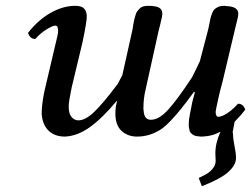

<svg xmlns="http://www.w3.org/2000/svg" viewBox="-20 -459 862 659"><path d="M237.8 -439Q258.8 -439 267.6 -430.7Q276.4 -422.4 277.8 -405.8Q279.3 -390.6 263.2 -314L226.1 -159.2Q225.6 -157.2 225.1 -153.8Q224.6 -150.4 224.1 -148.9Q215.8 -109.4 215.8 -92.8Q215.8 -68.8 225.6 -57.4Q235.4 -45.9 249 -45.9Q272.9 -45.9 303 -74.5Q333 -103 384.8 -171.9Q386.7 -175.3 391.6 -185.5Q396.5 -195.8 399.9 -201.2L435.1 -358.9Q435.5 -362.8 437.5 -374.8Q439.5 -386.7 440.7 -391.4Q441.9 -396 444.6 -405.5Q447.3 -415 450.4 -419.4Q453.6 -423.8 458.7 -429.2Q463.9 -434.6 471.2 -436.8Q478.5 -439 487.8 -439Q516.1 -439 526.6 -432.4Q537.1 -425.8 537.1 -412.1Q537.1 -407.7 535.4 -398.9Q533.7 -390.1 530.5 -377.4Q527.3 -364.7 525.9 -358.9Q525.4 -357.4 524.9 -354.7Q524.4 -352.1 523.9 -351.1L480 -152.8Q472.2 -122.1 472.2 -85.9Q472.2 -81.1 473.1 -79.1Q474.6 -47.9 498 -47.9Q525.9 -47.9 557.9 -83.3Q589.8 -118.7 639.2 -193.8Q652.8 -220.2 666 -249L694.8 -358.9Q696.3 -364.7 698.7 -377.7Q701.2 -390.6 702.6 -397Q704.1 -403.3 707.8 -412.8Q711.4 -422.4 716.1 -427Q720.7 -431.6 729 -435.3Q737.3 -439 748 -439Q755.9 -439 757.8 -438Q797.9 -436.5 797.9 -412.1Q797.9 -406.7 795.7 -396.5Q793.5 -386.2 790 -373Q786.6 -359.9 785.2 -353L745.1 -184.1Q732.9 -138.2 730 -124Q720.2 -80.1 720.2 -75.2Q720.2 -58.1 730 -58.1Q735.8 -58.1 747.1 -63Q771.5 -74.7 796.9 -103Q814.9 -103 821.8 -83Q806.2 -62 785.2 -41Q779.3 -11.7 778.8 -6.8Q778.8 -2 779.8 1Q779.8 17.1 785.2 43.9Q790 65.9 790 84Q790 106.9 764.4 130.6Q738.8 154.3 672.9 180.2L662.1 151.9Q680.7 143.1 691.2 136.7Q701.7 130.4 710.9 118.7Q720.2 106.9 720.2 92.8Q720.2 90.8 719.7 82.3Q719.2 73.7 719.2 66.9Q719.2 31.7 736.8 -6.8Q735.4 -6.3 732.4 -4.9Q729.5 -3.4 728 -2.9Q714.4 4.4 693.8 7.8Q678.2 9.8 670.9 9.8H669.9Q664.1 9.8 662.1 8.8Q642.6 8.8 631.8 -6.8Q631.8 -7.3 630.4 -12.7Q628.9 -18.1 628.9 -21Q627.9 -22.9 627.9 -26.9Q627.9 -41 628.9 -49.8Q629.9 -59.1 640.1 -108.9L648.9 -142.1L646 -144Q619.1 -107.4 602.5 -86.7Q585.9 -65.9 565.9 -44.7Q545.9 -23.4 529.5 -13.2Q513.2 -2.9 493.2 3.4Q473.1 9.8 450.2 9.8Q418.5 9.8 397.2 -9.8Q376 -29.3 376 -69.8Q376 -93.8 381.8 -110.8L379.9 -111.8Q330.6 -52.7 288.3 -22.5Q246.1 7.8 203.1 9.8Q167 9.8 146.2 -11Q125.5 -31.7 123 -68.8Q123 -98.1 131.8 -143.1L169.9 -305.2Q171.4 -311.5 173.6 -320.8Q175.8 -330.1 177 -335.2Q178.2 -340.3 179 -346.2Q179.7 -352.1 179.2 -356Q179.2 -371.1 169.9 -371.1Q161.1 -371.1 139.9 -358.2Q118.7 -345.2 101.1 -325.2Q83 -325.2 76.2 -346.2Q110.4 -390.1 153.3 -414.6Q196.3 -439 237.8 -439Z"/></svg>

Font: Common Serif Medium
Style: Italic
Weight: 500
Italic angle: -12°
Designer: Philipp H. Poll, Khaled Hosny
Foundry: Stefan Peev, Context Ltd.
Version: Version 1.026